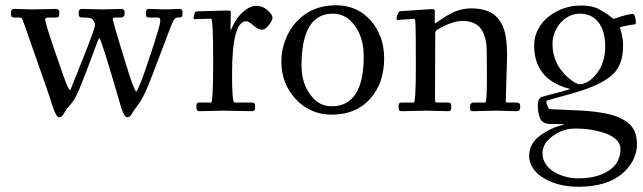

<svg xmlns="http://www.w3.org/2000/svg" viewBox="-20 -419 2450 732"><path d="M664.1 -385Q676 -385 676 -372.3Q676 -359.6 673.5 -355.8Q670.9 -352.1 663.1 -352.1H657Q647 -352.1 640.4 -339Q633.8 -325.9 614.3 -273.2Q550 -101.1 533.7 -67Q517.3 -33 503.9 -15.9Q490.5 1.2 482.8 14.6Q475.1 28.1 466.1 28.1Q450.2 28.1 434.3 -35.4Q433.3 -38.6 409.3 -120.2Q385.3 -201.9 374.4 -233.5Q363.5 -265.1 362.3 -267.8Q360.4 -272.9 358.5 -272.9Q356.7 -272.9 352.4 -262.1Q348.1 -251.2 334.1 -213.1Q320.1 -175 312 -153.8Q274.9 -56.9 263.5 -40.4Q252.2 -23.9 247.6 -19Q234.4 -5.1 226.3 9.3Q218.3 23.7 213.7 25.9Q209.2 28.1 206.1 28.1Q202.9 28.1 199.8 25.5Q196.8 22.9 193.8 17.8Q190.9 12.7 188.5 7.4Q186 2.2 183.3 -5.5Q180.7 -13.2 179 -18.1Q177.2 -22.9 175 -30.4Q172.9 -37.8 170.3 -46.3Q167.7 -54.7 150.8 -103Q133.8 -151.4 108.8 -222.7Q83.7 -293.9 74.6 -320.8Q65.4 -347.7 62.4 -349.9Q59.3 -352.1 52 -352.1H35.9Q26.4 -352.1 24.2 -355.5Q22 -358.9 22 -366.3Q22 -373.8 22.5 -376.7Q23.9 -385 35.9 -385L105 -383.1L191.9 -385Q204.8 -385 205.8 -375.5Q206.1 -373 206.1 -366.2Q206.1 -359.4 203.7 -355.7Q201.4 -352.1 193.1 -352.1H166Q152.1 -352.1 152.1 -345Q152.1 -332.5 189.2 -223.8Q226.3 -115 234.9 -95.5Q243.4 -75.9 246.1 -75.9Q248.8 -75.9 251.3 -82.6Q253.9 -89.4 253.9 -89.8Q255.1 -93.3 270.3 -130.9Q285.4 -168.5 294.7 -191.9Q320.6 -256.8 331.3 -286.9Q342 -316.9 342 -321.3Q342 -325.7 341.9 -326.9Q341.8 -328.1 341.3 -329.7Q340.8 -331.3 340.3 -332Q338.6 -335.4 335.7 -341.6Q330.6 -352.1 305.9 -352.1H293.9Q284.9 -352.1 282.5 -355.7Q280 -359.4 280 -366.6Q280 -373.8 280.5 -376.7Q282 -385 293.9 -385L368.9 -383.1L440.9 -385Q453.9 -385 454.8 -375.5Q455.1 -373 455.1 -367.9Q455.1 -352.1 439.9 -352.1H418.9Q409.9 -352.1 409.9 -346.2V-344Q412.4 -331.1 443.2 -229.4Q474.1 -127.7 485.2 -98.9Q496.3 -70.1 499.1 -70.1Q502 -70.1 513.9 -98.1Q525.9 -126.2 558.5 -225.3Q591.1 -324.5 591.1 -338.3Q591.1 -352.1 583 -352.1H549.1Q540.8 -352.1 538.3 -355.7Q535.9 -359.4 535.9 -368Q535.9 -376.7 538.6 -380.9Q541.3 -385 550 -385L610.1 -383.1Z M724.9 -345.9Q717.8 -345.9 717.8 -348.4Q717.8 -350.8 718.5 -354.4Q719.2 -357.9 720.3 -362.1Q721.4 -366.2 722.2 -370.1Q723.6 -376 739.7 -376Q823.2 -378.9 840 -378.9Q856.7 -378.9 858.3 -377.8Q859.9 -376.7 859.9 -370.1L858.9 -312V-305.2L859.1 -301.3Q859.1 -302.7 862.8 -310.1Q879.4 -349.9 906.5 -373.4Q933.6 -397 957.2 -397Q980.7 -397 999.8 -380.1Q1018.8 -363.3 1018.8 -351.9Q1018.8 -340.6 1004.9 -323.2Q991 -305.9 980.7 -305.9Q970.5 -305.9 961.7 -310.9Q952.9 -315.9 946.3 -321.8Q928.7 -337.9 918.7 -337.9Q864.7 -337.9 864.7 -137Q864.7 -28.1 873.8 -28.1H939.7Q948 -28.1 950.4 -24.3Q952.9 -20.5 952.9 -14Q952.9 -7.6 952.6 -5.4Q952.4 -3.2 951.2 -0.5Q949 4.9 939.7 4.9L830.8 2.9L741.7 4.9Q733.4 4.9 731.1 1.1Q728.8 -2.7 728.8 -9.6Q728.8 -16.6 729 -18.8Q729.2 -21 730.2 -23.4Q731.9 -28.1 740.7 -28.1H784.7Q792.7 -28.1 792.7 -188Q792.7 -347.9 784.7 -347.9Z M1052.7 -185.1Q1052.7 -227.5 1067.9 -267Q1083 -306.4 1109.6 -335.4Q1167.7 -398.9 1260.7 -398.9Q1343.3 -398.9 1394.3 -339.6Q1444.6 -281.2 1444.6 -197Q1444.6 -102.5 1391.8 -43Q1337.9 18.1 1244.6 18.1Q1162.8 18.1 1107.7 -41Q1052.7 -100.1 1052.7 -185.1ZM1129.6 -168.9Q1129.6 -95 1171.6 -47.4Q1200.9 -13.9 1244.6 -13.9Q1366.7 -13.9 1366.7 -204.1Q1366.7 -291.7 1315.2 -340.8Q1287.6 -366.9 1248.5 -366.9Q1129.6 -366.9 1129.6 -168.9Z M1557.9 -347.2 1496.3 -343Q1491.5 -343 1491.5 -347.7Q1491.5 -352.3 1495.6 -362.9Q1499.8 -373.5 1501.8 -374.9Q1503.9 -376.2 1512 -376.8Q1520 -377.4 1564.6 -380.2Q1609.1 -383.1 1617.9 -383.8Q1626.7 -384.5 1628.4 -384.2Q1630.1 -383.8 1631.5 -383.9Q1632.8 -384 1633.8 -383.3Q1634.8 -382.6 1635.5 -382.4Q1636.2 -382.3 1636.6 -381.2Q1637 -380.1 1637.2 -379.6Q1637.5 -379.2 1637.5 -377.7V-335.9Q1637.5 -330.1 1638.8 -330.1Q1640.1 -330.1 1641.1 -330.8Q1642.1 -331.5 1643.1 -332.3Q1646 -334.5 1649.3 -336.5Q1652.6 -338.6 1663.8 -346.2Q1675 -353.8 1681.6 -357.9Q1688.2 -362.1 1700.6 -368.4Q1712.9 -374.8 1723.4 -378.2Q1750 -387 1776 -387Q1802 -387 1821.9 -382Q1841.8 -377 1855.8 -368.5Q1869.9 -360.1 1880.2 -346.8Q1890.6 -333.5 1897 -319Q1903.3 -304.4 1907 -285.2Q1913.3 -252 1913.3 -207L1908.4 -37.1Q1908.4 -30.3 1909.4 -29.2Q1910.4 -28.1 1916.5 -28.1H1946.5Q1956.3 -28.1 1959.8 -24.8Q1963.4 -21.5 1963.4 -12.6Q1963.4 -3.7 1960.7 0.6Q1958 4.9 1948.5 4.9L1873.5 2.9L1786.4 4.9Q1775.9 4.9 1773.7 2Q1771.5 -1 1771.5 -11Q1771.5 -28.1 1787.4 -28.1H1830.3Q1836.4 -28.1 1836.4 -131.5Q1836.4 -234.9 1834 -252.9Q1831.5 -271 1825.2 -287.6Q1818.8 -304.2 1808.6 -315.2Q1786.4 -339.1 1743.4 -339.1Q1710.2 -339.1 1666 -316.4Q1645.3 -305.7 1642.3 -301.6Q1639.4 -297.6 1639.4 -291L1638.4 -43.9Q1638.4 -32.2 1639.9 -30.2Q1641.4 -28.1 1648.4 -28.1H1686.5Q1696 -28.1 1698.2 -24.5Q1700.4 -21 1700.4 -14.3Q1700.4 -7.6 1700.2 -5.4Q1700 -3.2 1699 -0.5Q1696.8 4.9 1687.5 4.9L1603.5 2.9L1512.5 4.9Q1502.9 4.9 1501.5 1.5Q1499.5 -3.4 1499.5 -12Q1499.5 -20.5 1501.8 -24.3Q1504.2 -28.1 1512.5 -28.1H1557.4Q1565.4 -28.1 1565.4 -166.5Q1565.4 -304.9 1564.3 -322.1Q1563.2 -339.4 1562.7 -341.6Q1562.3 -343.8 1561.8 -345Q1560.5 -347.2 1557.9 -347.2Z M2055.7 86.7Q2086.7 67.9 2109.6 61.5Q2132.6 55.2 2132.8 54.7Q2133.1 54.2 2131.1 54.2L2118.4 54H2082.3Q2049.1 54 2039.3 33Q2030.3 10.5 2030.3 -18.3Q2030.3 -47.1 2050.3 -51Q2154.3 -78.4 2154.3 -79.3Q2154.3 -80.3 2145.3 -82Q2016.4 -118.7 2016.4 -246.1Q2016.4 -278.8 2031.6 -307.6Q2046.9 -336.4 2072 -356Q2126 -397.9 2195.3 -397.9Q2237.3 -397.9 2260.9 -385.3Q2284.4 -372.6 2295.2 -365Q2305.9 -357.4 2312.1 -352.2Q2318.4 -346.9 2319.3 -346.9Q2320.3 -346.9 2332.5 -351.1Q2369.4 -364.3 2392.3 -366Q2397.2 -366 2400.8 -355.2Q2404.3 -344.5 2404.3 -335.2Q2404.3 -325.9 2398.4 -325.9Q2388.7 -325 2366 -320.4Q2343.3 -315.9 2343.3 -314.7Q2343.3 -313.5 2346.2 -304Q2355.5 -275.4 2355.5 -243.4Q2355.5 -211.4 2347.5 -186.5Q2339.6 -161.6 2323.7 -143.1Q2284.4 -97.4 2161.1 -62.5Q2144.3 -57.9 2112.9 -49.2Q2081.5 -40.5 2065.4 -35.9Q2063.2 -35.9 2063.2 -30.6Q2063.2 -25.4 2065.9 -18.8Q2072.3 -2.9 2075.4 -2.9Q2104 -1.2 2141.1 0Q2178.2 1.2 2203.2 2.9Q2228.3 4.6 2247.8 7Q2267.3 9.3 2289.4 13.7Q2311.5 18.1 2328 24Q2344.5 30 2360.4 39.4Q2376.2 48.8 2386.2 60.5Q2408.4 86.7 2408.4 130.9Q2408.4 175 2379.9 213.6Q2320.8 293 2185.3 293Q2097.7 293 2039.6 251.2Q2020.5 237.5 2008.9 217.3Q1997.3 197 1997.3 175.8Q1997.3 154.5 2005.5 137.7Q2013.7 120.8 2026.1 108.9Q2038.6 96.9 2055.7 86.7ZM2094 237.3Q2135.7 261 2184.3 261Q2264.6 261 2310.5 224.6Q2345.5 196.5 2345.5 147.9Q2345.5 128.7 2329.3 113.3Q2313.2 97.9 2287.4 89.1Q2234.1 71 2174.3 71Q2135.3 71 2104.7 88.5Q2074.2 106 2061.3 124.8Q2048.3 143.6 2048.3 166Q2048.3 188.5 2061 207.2Q2073.7 225.8 2094 237.3ZM2145 -123.8Q2174.6 -97.9 2190.6 -97.9Q2206.5 -97.9 2222.9 -108.4Q2239.3 -118.9 2253.9 -137.2Q2287.4 -179.4 2287.4 -240.6Q2287.4 -301.8 2261.2 -334.4Q2235.1 -366.9 2190.4 -366.9Q2163.3 -366.9 2139.4 -351.4Q2115.5 -335.9 2101 -308.8Q2086.4 -281.7 2086.4 -252.1Q2086.4 -222.4 2095.2 -197.1Q2104 -171.9 2117.1 -154.4Q2130.1 -137 2145 -123.8Z"/></svg>

Font: Fanwood Text
Style: Regular
Weight: 400
Version: Version 1.1001